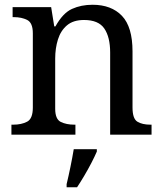

<svg xmlns="http://www.w3.org/2000/svg" viewBox="-20 -566 685 807"><path d="M28 0V-42H36Q70 -42 94 -54.5Q118 -67 118 -114V-426Q118 -470 94.5 -482Q71 -494 38 -494H33V-536H195L208 -455H213Q244 -511 282.5 -528.5Q321 -546 369 -546Q448 -546 492.5 -499.5Q537 -453 537 -350V-114Q537 -67 557.5 -54.5Q578 -42 612 -42H617V0H443V-345Q443 -410 418.5 -446Q394 -482 333 -482Q288 -482 261.5 -459.5Q235 -437 223.5 -400Q212 -363 212 -320V-109Q212 -65 235.5 -53.5Q259 -42 292 -42H297V0ZM260 208Q268 175 276 136Q284 97 290 61H387V71Q378 92 364 119Q350 146 334 173Q318 200 304 221H260Z"/></svg>

Font: Noto Serif Makasar
Style: Regular
Weight: 400
Designer: Sérgio Martins
Version: Version 1.001; ttfautohint (v1.8.4.7-5d5b)